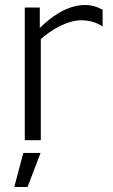

<svg xmlns="http://www.w3.org/2000/svg" viewBox="-20 -560 450 767"><path d="M79 -530V0H143V-404C181 -438 247 -479 304 -479C340 -479 368 -469 390 -454V-521C369 -533 346 -540 320 -540C247 -540 182 -491 139 -448V-530ZM142 51H73L37 187H90Z"/></svg>

Font: Roundo
Style: Regular
Weight: 400
Designer: Shiva Nallaperumal
Foundry: Indian Type Foundry
Version: Version 2.000